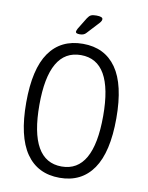

<svg xmlns="http://www.w3.org/2000/svg" viewBox="-94 -931 773 1005"><g transform="rotate(10 292.0 -429.0)"><path d="M293 6Q176 6 114.5 -83Q53 -172 53 -352Q53 -531 114.5 -618.5Q176 -706 293 -706Q409 -706 470.5 -618.5Q532 -531 532 -352Q532 -172 470.5 -83Q409 6 293 6ZM293 -54Q462 -54 462 -352Q462 -646 293 -646Q123 -646 123 -352Q123 -54 293 -54ZM267 -752Q245 -752 245 -762Q245 -767 251 -779L289 -841Q298 -855 307.5 -859.5Q317 -864 336 -864Q370 -864 370 -850Q370 -843 364.5 -835.5Q359 -828 350 -819L300 -765Q289 -752 267 -752Z"/></g></svg>

Font: Asap Condensed Light
Style: Regular
Weight: 300
Width: 3
Designer: Pablo Cosgaya
Foundry: Omnibus-Type
Version: Version 3.001; ttfautohint (v1.8.4.7-5d5b)